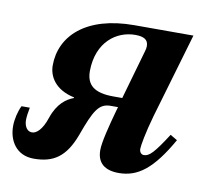

<svg xmlns="http://www.w3.org/2000/svg" viewBox="-59 -515 656 593"><g transform="rotate(10 269.0 -219.0)"><path d="M486 -135C446 -73 432 -59 415 -59C407 -59 401 -66 401 -76C401 -86 408 -127 424 -183L502 -449H317C165 -449 90 -375 90 -283C90 -249 111 -210 172 -197V-195C150 -187 123 -169 107 -122C94 -82 76 -68 63 -68C43 -68 38 -90 38 -102C38 -113 40 -126 43 -142H17C8 -124 2 -98 2 -77C2 -32 27 11 82 11C143 11 181 -13 208 -86C237 -166 251 -191 288 -191H311L307 -177C294 -130 280 -76 280 -51C280 -10 305 9 348 9C408 9 453 -25 508 -122ZM319 -221H291C231 -221 206 -242 206 -286C207 -378 267 -420 325 -420C352 -420 366 -412 366 -392C366 -387 365 -381 363 -375Z"/></g></svg>

Font: XITS
Style: Bold Italic
Weight: 700
Italic angle: -16.33°
Designer: MicroPress Inc., with final additions and corrections provided by Coen Hoffman, Elsevier (retired)
Version: Version 1.105